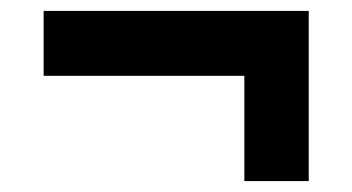

<svg xmlns="http://www.w3.org/2000/svg" viewBox="-20 -402 646 352"><path d="M428 -263H60V-382H546V-70H428Z"/></svg>

Font: Murecho Thin Black
Style: Regular
Weight: 900
Version: Version 1.010